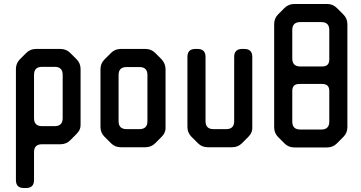

<svg xmlns="http://www.w3.org/2000/svg" viewBox="-20 -731 1816 965"><path d="M151 -137V-355Q151 -395 191 -395H255Q295 -395 295 -355V-137Q295 -97 255 -97H191Q151 -97 151 -137ZM100 214H111Q151 214 151 174V34Q151 -6 191 -6H284Q313 -6 333 -26L365 -58Q387 -80 385 -108V-384Q385 -413 365 -433L333 -465Q313 -485 284 -485H161Q132 -485 112 -465L80 -433Q60 -413 60 -384V174Q60 214 100 214Z M538 -11Q558 9 587 9H711Q740 9 760 -11L792 -43Q814 -65 812 -93V-383Q812 -411 792 -433L760 -465Q740 -485 711 -485H587Q558 -485 538 -465L505 -432Q485 -412 485 -383V-93Q485 -64 505 -44ZM576 -122V-354Q576 -394 616 -394H681Q721 -394 721 -354V-122Q721 -82 681 -82H616Q576 -82 576 -122Z M975 -11Q995 9 1024 9H1147Q1176 9 1196 -11L1228 -43Q1250 -65 1248 -93V-445Q1248 -485 1208 -485H1197Q1157 -485 1157 -445V-122Q1157 -82 1117 -82H1053Q1013 -82 1013 -122V-445Q1013 -485 973 -485H962Q922 -485 922 -445V-93Q922 -64 942 -44Z M1410 -10Q1430 10 1459 10H1624Q1653 10 1673 -10L1705 -42Q1726 -63 1726 -91V-609Q1726 -638 1706 -658L1674 -690Q1653 -711 1625 -711H1460Q1430 -711 1410 -691L1378 -659Q1358 -639 1358 -610V-91Q1358 -62 1378 -42ZM1449 -437V-580Q1449 -620 1489 -620H1595Q1635 -620 1635 -580V-432Q1635 -397 1600 -397H1489Q1449 -397 1449 -437ZM1449 -120V-274Q1449 -309 1484 -309H1600Q1635 -309 1635 -274V-120Q1635 -80 1595 -80H1489Q1449 -80 1449 -120Z"/></svg>

Font: WDXL Lubrifont TC
Style: Regular
Weight: 400
Designer: [WDXL Lubrifont] Copyright 2020-2022 (c) NightFurySL2001, Skr-ZERO; [ZCOOL QingKe HuangYou] Copyright 2018-2022 (c) The 
Version: Version 2.001;hotconv 1.1.1;makeotfexe 2.6.0